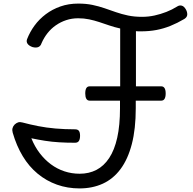

<svg xmlns="http://www.w3.org/2000/svg" viewBox="-20 -1035 1078 1072"><path d="M424 17Q357 17 298 -4Q239 -25 190.5 -65Q142 -105 107 -163Q72 -221 51 -294Q47 -308 50 -319.5Q53 -331 62 -340Q72 -349 82 -352Q92 -355 106 -351Q147 -340 192.5 -331Q238 -322 289.5 -317.5Q341 -313 399 -313Q414 -313 420.5 -304.5Q427 -296 427 -277Q427 -258 420.5 -248Q414 -238 399 -238Q352 -238 310.5 -240.5Q269 -243 231 -249Q193 -255 155 -263Q174 -216 202 -179.5Q230 -143 264.5 -117.5Q299 -92 339.5 -78.5Q380 -65 425 -65Q477 -65 518.5 -86.5Q560 -108 589.5 -152.5Q619 -197 634.5 -266Q650 -335 650 -431V-473H481Q468 -473 462 -483.5Q456 -494 456 -513Q456 -533 462 -543Q468 -553 481 -553H651V-876Q619 -883 590 -893Q561 -903 533.5 -912Q506 -921 477.5 -927Q449 -933 416 -933Q381 -933 349.5 -922.5Q318 -912 291.5 -893.5Q265 -875 245 -849.5Q225 -824 212 -794Q207 -778 194.5 -772.5Q182 -767 162 -772Q142 -779 134 -790.5Q126 -802 131 -816Q147 -857 173 -892.5Q199 -928 235.5 -955.5Q272 -983 317.5 -999Q363 -1015 417 -1015Q461 -1015 496.5 -1007.5Q532 -1000 564 -989Q596 -978 627.5 -967Q659 -956 694.5 -948.5Q730 -941 773 -941Q809 -941 843 -948.5Q877 -956 909 -968.5Q941 -981 968 -998Q981 -1007 994.5 -1003.5Q1008 -1000 1018 -982Q1026 -968 1025.5 -953.5Q1025 -939 1009 -929Q970 -906 931.5 -890.5Q893 -875 853 -867.5Q813 -860 768 -860Q760 -860 753 -860Q746 -860 739 -861V-553H880Q905 -553 905 -513Q905 -494 899 -483.5Q893 -473 880 -473H738V-431Q738 -315 716 -230.5Q694 -146 653 -91Q612 -36 554 -9.5Q496 17 424 17Z"/></svg>

Font: Playwrite PE
Style: Regular
Weight: 400
Designer: Veronika Burian, José Scaglione
Foundry: TypeTogether
Version: Version 1.002